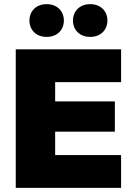

<svg xmlns="http://www.w3.org/2000/svg" viewBox="-20 -906 646 926"><path d="M564 0V-158H246V-271H534V-417H246V-510H564V-668H56V0ZM205 -728C256 -728 288 -762 288 -807C288 -852 256 -886 205 -886C154 -886 122 -852 122 -807C122 -762 154 -728 205 -728ZM415 -728C466 -728 498 -762 498 -807C498 -852 466 -886 415 -886C364 -886 332 -852 332 -807C332 -762 364 -728 415 -728Z"/></svg>

Font: Gantari Black
Style: Regular
Weight: 900
Designer: Anugrah Pasau
Foundry: Lafontype
Version: Version 1.000